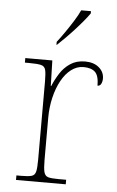

<svg xmlns="http://www.w3.org/2000/svg" viewBox="-54 -804 514 842"><g transform="rotate(5 202.5 -383.0)"><path d="M49 0V-20H71Q101 -20 115.5 -24Q130 -28 134 -44.5Q138 -61 138 -98V-442Q138 -477 134 -492.5Q130 -508 114 -512Q98 -516 61 -516H43V-536H162L165 -424H167Q179 -453 196.5 -480.5Q214 -508 241 -526Q268 -544 306 -544Q344 -544 367 -524.5Q390 -505 390 -476Q390 -463 385 -453Q380 -443 369 -443Q369 -487 352 -503Q335 -519 301 -519Q272 -519 247 -500Q222 -481 204 -448Q186 -415 176 -372.5Q166 -330 166 -284V-98Q166 -61 170.5 -44.5Q175 -28 189 -24Q203 -20 233 -20H268V0ZM174 -619Q189 -638 207 -664Q225 -690 242 -717Q259 -744 269 -766H312V-756Q303 -743 286.5 -723Q270 -703 250 -681Q230 -659 210.5 -639.5Q191 -620 176 -606H174Z"/></g></svg>

Font: Noto Rashi Hebrew Thin
Style: Regular
Weight: 250
Version: Version 1.006